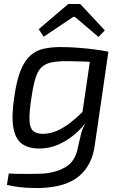

<svg xmlns="http://www.w3.org/2000/svg" viewBox="-20 -736 615 967"><path d="M440 -476H526L458 -9Q452 40 433 80Q414 120 380.5 149Q347 178 297.5 193.5Q248 209 181 211Q168 211 138.5 210.5Q109 210 75.5 206Q42 202 15 195L24 138Q45 139 67 139.5Q89 140 117 140Q145 140 182 139Q253 137 306 108Q359 79 372 8Q380 -27 387.5 -59Q395 -91 412 -118L389 -128ZM286 -499Q324 -499 366 -496Q408 -493 449 -488Q490 -483 524 -476L486 -423Q431 -425 387.5 -426.5Q344 -428 318 -428Q269 -428 238 -421.5Q207 -415 188 -396Q169 -377 158 -340Q147 -303 138 -242Q127 -170 128.5 -131Q130 -92 146.5 -77Q163 -62 196 -62Q232 -62 267.5 -77.5Q303 -93 340.5 -123Q378 -153 420 -197L438 -158Q413 -113 373 -74.5Q333 -36 283 -12Q233 12 176 12Q124 12 91 -11.5Q58 -35 47.5 -92Q37 -149 52 -249Q64 -332 84 -381.5Q104 -431 133 -456.5Q162 -482 200 -490.5Q238 -499 286 -499ZM384 -716 508 -583 476 -550 357 -651H349L200 -551L175 -589L324 -716Z"/></svg>

Font: Exo 2
Style: Italic
Weight: 400
Italic angle: -8°
Designer: Natanael Gama
Foundry: Natanael Gama
Version: Version 2.010